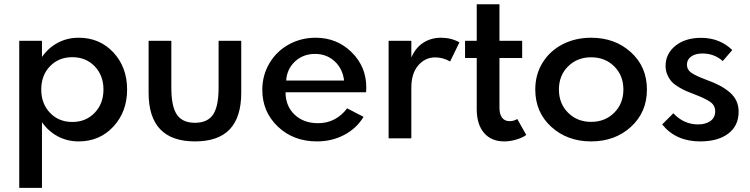

<svg xmlns="http://www.w3.org/2000/svg" viewBox="-20 -660 3580 916"><path d="M71.8 236.3V-465.3H180.2V-388.2Q210.9 -432.1 256.1 -456.1Q301.3 -480 355.5 -480Q455.6 -480 521 -409.7Q586.4 -339.4 586.4 -232.9Q586.4 -127 521 -56.2Q455.6 14.6 355.5 14.6Q301.3 14.6 256.1 -9.3Q210.9 -33.2 180.2 -77.1V236.3ZM176.8 -232.9Q176.8 -165.5 218.5 -121.8Q260.3 -78.1 325.2 -78.1Q389.6 -78.1 431.6 -121.8Q473.6 -165.5 473.6 -232.9Q473.6 -300.3 431.6 -343.8Q389.6 -387.2 325.2 -387.2Q260.3 -387.2 218.5 -344Q176.8 -300.8 176.8 -232.9Z M689 -217.3V-465.3H797.4V-241.2Q797.4 -152.8 823.7 -113.5Q850.1 -74.2 910.2 -74.2Q970.2 -74.2 996.6 -113.5Q1022.9 -152.8 1022.9 -241.2V-465.3H1130.9V-217.3Q1130.9 -101.1 1076.2 -43.2Q1021.5 14.6 910.2 14.6Q689 14.6 689 -217.3Z M1231.4 -231.4Q1231.4 -300.8 1265.4 -358.2Q1299.3 -415.5 1357.7 -447.8Q1416 -480 1485.8 -480Q1587.4 -480 1657.5 -410.9Q1727.5 -341.8 1727.5 -242.7Q1727.5 -236.3 1726.6 -219.7H1342.3Q1342.3 -154.3 1385.3 -113.3Q1428.2 -72.3 1497.6 -72.3Q1582 -72.3 1636.2 -143.1L1714.4 -102.5Q1681.2 -47.4 1622.3 -16.4Q1563.5 14.6 1492.2 14.6Q1379.9 14.6 1305.7 -55.9Q1231.4 -126.5 1231.4 -231.4ZM1345.2 -275.9H1621.6Q1614.7 -332.5 1576.4 -367.7Q1538.1 -402.8 1482.9 -402.8Q1426.8 -402.8 1387.9 -367.2Q1349.1 -331.5 1345.2 -275.9Z M1834 0V-465.3H1942.4V-385.7Q1962.9 -433.1 2000 -456.5Q2037.1 -480 2084 -480Q2132.3 -480 2171.9 -458L2127.4 -366.7Q2093.3 -386.2 2056.2 -386.2Q2008.3 -386.2 1975.3 -347.9Q1942.4 -309.6 1942.4 -242.2V0Z M2198.7 -383.3V-465.3H2254.4V-639.6H2362.8V-465.3H2471.2V-383.3H2362.8V-146.5Q2362.8 -115.2 2375.2 -98.6Q2387.7 -82 2411.1 -82Q2431.6 -82 2447.8 -92.3L2490.7 -16.1Q2471.2 -2.4 2442.4 6.1Q2413.6 14.6 2385.7 14.6Q2323.7 14.6 2289.1 -26.1Q2254.4 -66.9 2254.4 -139.2V-383.3Z M2533.7 -232.9Q2533.7 -304.7 2568.8 -361.3Q2604 -418 2664.8 -449Q2725.6 -480 2800.3 -480Q2914.1 -480 2990.2 -410.6Q3066.4 -341.3 3066.4 -232.9Q3066.4 -124.5 2990.2 -54.9Q2914.1 14.6 2800.3 14.6Q2686.5 14.6 2610.1 -54.9Q2533.7 -124.5 2533.7 -232.9ZM2690.2 -343.3Q2646.5 -299.8 2646.5 -232.9Q2646.5 -166 2690.2 -122.3Q2733.9 -78.6 2800.3 -78.6Q2866.7 -78.6 2910.4 -122.3Q2954.1 -166 2954.1 -232.9Q2954.1 -299.8 2910.4 -343.3Q2866.7 -386.7 2800.3 -386.7Q2733.9 -386.7 2690.2 -343.3Z M3139.2 -66.4 3192.4 -119.6Q3242.2 -66.4 3310.5 -66.4Q3346.2 -66.4 3369.1 -82.5Q3392.1 -98.6 3392.1 -129.4Q3392.1 -157.2 3368.4 -173.8Q3344.7 -190.4 3293 -210Q3269 -219.2 3254.6 -225.3Q3240.2 -231.4 3219 -243.9Q3197.8 -256.3 3185.8 -269Q3173.8 -281.7 3164.6 -301.8Q3155.3 -321.8 3155.3 -345.2Q3155.3 -403.3 3202.1 -441.4Q3249 -479.5 3324.7 -479.5Q3413.1 -479.5 3473.6 -421.4L3428.2 -368.7Q3387.7 -404.8 3331.5 -404.8Q3296.9 -404.8 3277.1 -390.1Q3257.3 -375.5 3257.3 -351.6Q3257.3 -327.1 3279.1 -312.3Q3300.8 -297.4 3352.5 -278.3Q3388.7 -265.1 3414.3 -251.5Q3439.9 -237.8 3461.2 -219.7Q3482.4 -201.7 3493.2 -178.5Q3503.9 -155.3 3503.9 -127Q3503.9 -60.1 3454.6 -22.7Q3405.3 14.6 3320.3 14.6Q3204.1 14.6 3139.2 -66.4Z"/></svg>

Font: Spartan MB SemBd
Style: Regular
Weight: 600
Designer: Matt Bailey, Mirko Velimirovic
Foundry: Matt Bailey
Version: Version 1.005